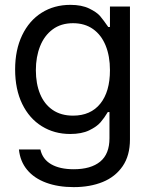

<svg xmlns="http://www.w3.org/2000/svg" viewBox="-20 -557 619 787"><path d="M57.6 55.7H145.5Q154.3 95.7 189.7 116.2Q225.1 136.7 282.2 136.7Q352.5 136.7 390.6 105.5Q428.7 74.2 428.7 9.8V-97.7H421.9Q407.7 -73.7 392.1 -55.7Q376.5 -37.6 345.5 -22.7Q314.5 -7.8 267.6 -7.8Q202.6 -7.8 151.4 -39.6Q100.1 -71.3 71 -131.1Q42 -190.9 42 -272.5Q42 -352.5 70.8 -412.6Q99.6 -472.7 150.9 -504.9Q202.1 -537.1 268.6 -537.1Q314.9 -537.1 345.9 -522Q377 -506.8 390.4 -491Q403.8 -475.1 423.8 -446.3H430.7V-530.3H512.7V14.6Q512.7 80.6 482.7 124.3Q452.6 168 400.9 189Q349.1 210 282.2 210Q218.3 210 169.2 191.9Q120.1 173.8 91.3 139.2Q62.5 104.5 57.6 55.7ZM430.7 -269.5Q430.7 -326.7 413.1 -370.1Q395.5 -413.6 361.6 -437.7Q327.6 -461.9 279.3 -461.9Q230 -461.9 195.8 -436.5Q161.6 -411.1 144.3 -367.4Q127 -323.7 127 -269.5Q127 -213.9 144.3 -171.9Q161.6 -129.9 195.8 -106.4Q230 -83 279.3 -83Q351.6 -83 391.1 -132.1Q430.7 -181.2 430.7 -269.5Z"/></svg>

Font: Pretendard Std
Style: Regular
Weight: 400
Designer: Base glyphs from Inter by Rasmus Andersson; Hangeul glyphs from Noto Sans CJK(Source Han Sans) by Jang Soo-young and Kan
Foundry: Kil Hyung-jin
Version: Version 1.309